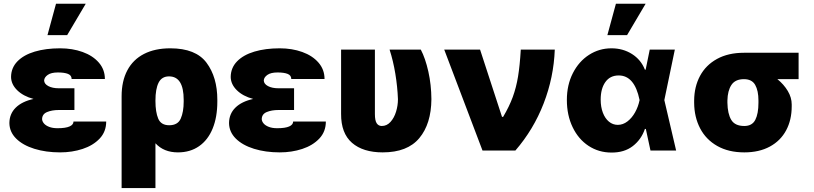

<svg xmlns="http://www.w3.org/2000/svg" viewBox="-20 -791 4279 1009"><path d="M156.2 -271Q102.1 -285.6 70.3 -316.9Q38.6 -348.1 38.1 -386.7Q38.6 -434.6 71.5 -468.5Q104.5 -502.4 162.6 -519.8Q220.7 -537.1 295.9 -537.1Q360.4 -537.1 414.1 -517.8Q467.8 -498.5 499.5 -461.9Q531.2 -425.3 531.2 -376H356.4Q356.4 -395 337.4 -402.6Q318.4 -410.2 284.2 -410.2Q249 -410.2 231 -397.5Q212.9 -384.8 211.9 -368.2Q212.4 -350.1 233.9 -338.6Q255.4 -327.1 289.1 -327.1H371.1V-212.9H289.1Q252.9 -212.9 227.3 -202.1Q201.7 -191.4 201.2 -165Q201.7 -153.3 210.9 -142.3Q220.2 -131.3 238.3 -124.3Q256.3 -117.2 282.2 -117.2Q324.7 -117.2 345.5 -126.5Q366.2 -135.7 366.2 -152.3H538.1Q538.1 -99.1 503.7 -62.7Q469.2 -26.4 414.1 -8.3Q358.9 9.8 295.9 9.8Q221.2 9.8 160.6 -9Q100.1 -27.8 64.9 -62.7Q29.8 -97.7 29.3 -144.5Q29.8 -192.9 62.7 -225.3Q95.7 -257.8 156.2 -271ZM274.4 -771.5H430.7L333 -606.4H229.5Z M875 -537.1Q1008.8 -537.1 1065.4 -461.2Q1122.1 -385.3 1122.1 -266.6V-256.8Q1122.1 -175.3 1097.4 -115.2Q1072.8 -55.2 1026.1 -22.7Q979.5 9.8 915 9.8Q840.8 9.8 796.9 -38.1V197.3H619.1V-285.2Q619.1 -364.7 649.2 -421.4Q679.2 -478 736.8 -507.6Q794.4 -537.1 875 -537.1ZM869.1 -132.8Q914.6 -132.8 929.9 -168Q945.3 -203.1 945.3 -256.8V-266.6Q945.3 -389.6 868.2 -389.6Q830.1 -389.6 813.5 -356.7Q796.9 -323.7 796.9 -262.7V-260.7Q796.9 -202.1 811.5 -167.5Q826.2 -132.8 869.1 -132.8Z M1310.5 -271Q1256.3 -285.6 1224.6 -316.9Q1192.9 -348.1 1192.4 -386.7Q1192.9 -434.6 1225.8 -468.5Q1258.8 -502.4 1316.9 -519.8Q1375 -537.1 1450.2 -537.1Q1514.6 -537.1 1568.4 -517.8Q1622.1 -498.5 1653.8 -461.9Q1685.5 -425.3 1685.5 -376H1510.7Q1510.7 -395 1491.7 -402.6Q1472.7 -410.2 1438.5 -410.2Q1403.3 -410.2 1385.3 -397.5Q1367.2 -384.8 1366.2 -368.2Q1366.7 -350.1 1388.2 -338.6Q1409.7 -327.1 1443.4 -327.1H1525.4V-212.9H1443.4Q1407.2 -212.9 1381.6 -202.1Q1356 -191.4 1355.5 -165Q1356 -153.3 1365.2 -142.3Q1374.5 -131.3 1392.6 -124.3Q1410.6 -117.2 1436.5 -117.2Q1479 -117.2 1499.8 -126.5Q1520.5 -135.7 1520.5 -152.3H1692.4Q1692.4 -99.1 1658 -62.7Q1623.5 -26.4 1568.4 -8.3Q1513.2 9.8 1450.2 9.8Q1375.5 9.8 1314.9 -9Q1254.4 -27.8 1219.2 -62.7Q1184.1 -97.7 1183.6 -144.5Q1184.1 -192.9 1217 -225.3Q1250 -257.8 1310.5 -271Z M1950.2 -530.3V-191.4Q1950.2 -157.2 1959.7 -143.1Q1969.2 -128.9 1986.3 -128.9Q2012.7 -128.9 2032 -150.1Q2051.3 -171.4 2061.3 -203.9Q2071.3 -236.3 2071.3 -269.5Q2068.8 -335.4 2057.6 -403.3Q2046.4 -471.2 2027.3 -530.3H2191.4Q2215.3 -484.9 2231 -415.3Q2246.6 -345.7 2247.1 -269.5Q2246.1 -140.1 2183.6 -65.2Q2121.1 9.8 1991.2 9.8Q1887.7 9.8 1829.8 -40.5Q1772 -90.8 1772.5 -192.4V-530.3Z M2314.5 -530.3H2502.9L2618.2 -176.8H2624Q2656.2 -231 2674.6 -281Q2692.9 -331.1 2702.4 -388.7Q2711.9 -446.3 2716.8 -530.3H2895.5Q2890.1 -384.3 2836.9 -247.1Q2783.7 -109.9 2688.5 0H2515.6Z M2959 -265.6Q2959 -344.7 2990.5 -406.5Q3022 -468.3 3075.4 -502.7Q3128.9 -537.1 3193.4 -537.1Q3253.9 -537.1 3301.3 -507.1Q3348.6 -477.1 3369.1 -424.8H3373L3394.5 -530.3H3526.4L3471.2 -265.1L3533.2 0H3398.4L3374 -113.3H3369.1Q3350.1 -57.6 3305.4 -23.2Q3260.7 11.2 3193.4 10.7Q3126.5 10.7 3073 -24.4Q3019.5 -59.6 2989.3 -122.6Q2959 -185.5 2959 -265.6ZM3226.6 -134.8Q3253.9 -134.8 3277.6 -153.1Q3301.3 -171.4 3317.6 -200.9Q3334 -230.5 3340.8 -263.7L3341.3 -265.1L3340.8 -266.6Q3314.5 -394.5 3231.4 -394.5Q3186 -394.5 3161.4 -359.9Q3136.7 -325.2 3136.7 -267.6Q3136.7 -229 3148.2 -198.7Q3159.7 -168.5 3180.2 -151.6Q3200.7 -134.8 3226.6 -134.8ZM3216.8 -771.5H3373L3275.4 -606.4H3171.9Z M3889.6 -513.7H4176.8V-375H4065.4Q4099.1 -347.7 4119.9 -313Q4140.6 -278.3 4140.6 -242.2V-232.4Q4140.6 -160.6 4111.3 -106Q4082 -51.3 4025.9 -20.8Q3969.7 9.8 3891.6 9.8Q3808.6 9.8 3749.3 -23.9Q3689.9 -57.6 3659.2 -116.7Q3628.4 -175.8 3627.9 -251V-262.7Q3628.4 -335.4 3658.9 -392.3Q3689.5 -449.2 3748.3 -481.4Q3807.1 -513.7 3889.6 -513.7ZM3891.6 -128.9Q3932.6 -128.9 3949.2 -161.1Q3965.8 -193.4 3965.8 -251V-262.7Q3965.8 -314.5 3948.7 -344.7Q3931.6 -375 3889.6 -375Q3843.8 -375 3823.7 -344.5Q3803.7 -314 3802.7 -262.7V-251Q3803.7 -192.9 3823 -160.9Q3842.3 -128.9 3891.6 -128.9Z"/></svg>

Font: Pretendard GOV Black
Style: Regular
Weight: 900
Designer: Base glyphs from Inter by Rasmus Andersson; Hangeul glyphs from Noto Sans CJK(Source Han Sans) by Jang Soo-young and Kan
Foundry: Kil Hyung-jin
Version: Version 1.309